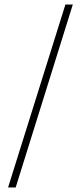

<svg xmlns="http://www.w3.org/2000/svg" viewBox="-20 -772 350 844"><path d="M15.5 52 267.5 -752H300L49 52Z"/></svg>

Font: Imbue Light
Style: Regular
Weight: 300
Designer: Tyler Finck
Foundry: Etcetera Type Company
Version: Version 1.102